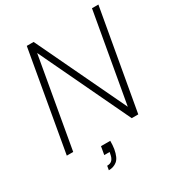

<svg xmlns="http://www.w3.org/2000/svg" viewBox="-209 -832 1079 1168"><g transform="rotate(-30 330.0 -247.5)"><path d="M34 0 157 -700H205L504 -72L615 -700H660L536 0H490L190 -631L79 0ZM211 205 216 176Q240 176 252 162.5Q264 149 268 124L271 111H233L243 54H308Q308 69 307 83.5Q306 98 304 110Q294 166 269.5 185.5Q245 205 211 205Z"/></g></svg>

Font: DM Sans ExtraLight
Style: Italic
Weight: 250
Italic angle: -10°
Designer: Colophon Foundry, Jonny Pinhorn
Foundry: Colophon Foundry
Version: Version 4.004;gftools[0.9.30]